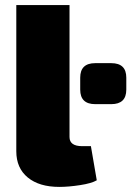

<svg xmlns="http://www.w3.org/2000/svg" viewBox="-20 -720 518 754"><path d="M253 -700V-182Q253 -146 303 -146H337L360 -12Q340 0 294.5 7Q249 14 213 14Q134 14 89 -23Q44 -60 44 -126V-700ZM417 -311H354Q295 -311 295 -368V-415Q295 -472 354 -472H417Q476 -472 476 -415V-368Q476 -311 417 -311Z"/></svg>

Font: Exo 2.0 Black
Style: Regular
Weight: 900
Designer: Natanael Gama
Version: Version 1.001;PS 001.001;hotconv 1.0.70;makeotf.lib2.5.58329